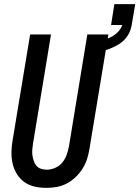

<svg xmlns="http://www.w3.org/2000/svg" viewBox="-20 -902 675 930"><path d="M205 8Q176 8 148.5 2Q121 -4 99 -19.5Q77 -35 62.5 -58Q48 -81 41.5 -108Q35 -135 35.5 -164Q36 -193 41 -222L126 -735H227L140 -207Q138 -193 136.5 -178.5Q135 -164 137 -150Q139 -136 143.5 -122.5Q148 -109 156.5 -99Q165 -89 178.5 -84.5Q192 -80 207 -80Q227 -80 247.5 -89Q268 -98 282 -115Q296 -132 303 -152.5Q310 -173 314 -193L403 -735H505L413 -179Q409 -154 401 -130Q393 -106 379 -84Q365 -62 345.5 -43.5Q326 -25 303 -13Q280 -1 255 3.5Q230 8 205 8ZM440 -647 431 -700Q452 -702 472.5 -706.5Q493 -711 512.5 -720Q532 -729 548.5 -744.5Q565 -760 572 -780V-781H518L534 -882H635L618 -781Q615 -762 606.5 -744Q598 -726 584 -711Q570 -696 552 -685.5Q534 -675 515.5 -667.5Q497 -660 478 -655Q459 -650 440 -647Z"/></svg>

Font: Iosevka SS04 Semibold Oblique
Style: Regular
Weight: 600
Italic angle: -9°
Monospace: yes
Designer: Belleve Invis
Foundry: Belleve Invis
Version: Version 19.0.0; ttfautohint (v1.8.4)